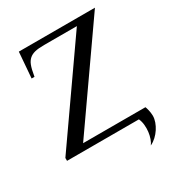

<svg xmlns="http://www.w3.org/2000/svg" viewBox="-192 -787 994 1071"><g transform="rotate(-30 305.5 -251.5)"><path d="M545.9 -40.5Q547.4 -37.6 549.3 -31.2Q551.3 -24.9 553.2 -16.6Q555.2 -8.3 556.6 1.7Q558.1 11.7 558.1 21Q558.1 40 551 60.3Q543.9 80.6 531.5 99.6Q519 118.7 502.2 134.3Q485.4 149.9 465.8 159.2H465.3Q474.6 147.5 481.4 128.2Q488.3 108.9 491 86.9Q493.7 64.9 491.5 42Q489.3 19 480.5 0H17.6V-18.6L440.9 -623.5H230Q191.9 -623.5 169.9 -617.9Q147.9 -612.3 133.8 -599.6Q127.4 -593.8 121.8 -585.9Q116.2 -578.1 111.6 -566.4Q106.9 -554.7 102.8 -537.6Q98.6 -520.5 94.7 -496.6H76.2L89.4 -662.1H579.6L144.5 -40.5Z"/></g></svg>

Font: Doulos SIL Eur
Style: Regular
Weight: 400
Designer: Walt Agee, Victor Gaultney, Peter Martin, Debbi Hosken, Becca Hirsbrunner
Foundry: SIL International
Version: Version 5.000